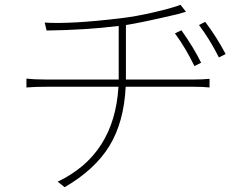

<svg xmlns="http://www.w3.org/2000/svg" viewBox="-20 -750 1040 799"><path d="M504 -419H784Q822 -419 852 -422V-386Q826 -389 785 -389H503Q496 -242 435.5 -143Q375 -44 249 29L220 6Q456 -106 473 -389H175Q123 -389 90 -386V-423Q124 -419 173 -419H474V-436V-642Q335 -625 174 -623L166 -656Q274 -649 482 -674Q543 -681 619 -698.5Q695 -716 731 -730L754 -701Q750 -700 738 -696.5Q726 -693 719 -691Q561 -654 504 -646V-436ZM817 -489 789 -475Q753 -550 708 -611L735 -624Q786 -552 817 -489ZM808 -646 834 -659Q881 -597 919 -525L891 -511Q852 -588 808 -646Z"/></svg>

Font: Noto Sans Korean Thin
Style: Regular
Weight: 250
Designer: Ryoko NISHIZUKA  (kana & ideographs); Paul D. Hunt (Latin, Greek & Cyrillic); Wenlong ZHANG  (bopomofo); Sandoll Communi
Foundry: Adobe Systems Incorporated
Version: Version 1.0001;PS 1;hotconv 1.0.78;makeotf.lib2.5.61930